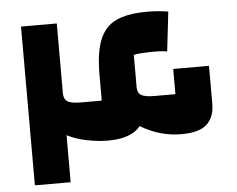

<svg xmlns="http://www.w3.org/2000/svg" viewBox="-48 -697 929 753"><g transform="rotate(-5 416.5 -320.0)"><path d="M639.8 -407.4H780.6V-257.6Q780.6 -206.5 750.8 -178.1Q720.9 -149.8 650.2 -149.8Q606.5 -149.8 566.1 -161.6Q525.7 -173.3 489.1 -195.8Q453.5 -149.8 360.2 -149.8Q322.2 -149.8 278.1 -158.7Q233.9 -167.5 200.4 -185.2V0H59.6V-625H200.4V-351Q200.4 -327.6 214.7 -317.9Q228.9 -308.2 268 -308.2H349.8V-413Q349.8 -473.3 360.1 -516.5Q370.4 -559.7 393.6 -587.2Q416.7 -614.6 457.1 -627.3Q497.5 -640 557.5 -640Q578.7 -640 598.8 -638.4Q618.8 -636.8 640.1 -633.3L622.2 -477.6Q611.1 -480.1 597 -480.9Q582.8 -481.6 569 -481.6Q550.4 -481.6 526.3 -480.2Q502.3 -478.9 490.6 -475.9V-347.4Q490.6 -326.4 505.1 -317.3Q519.6 -308.2 558 -308.2H639.8Z"/></g></svg>

Font: Changa
Style: Regular
Weight: 400
Designer: Eduardo Rodriguez Tunni
Foundry: Eduardo Rodriguez Tunni
Version: Version 3.003